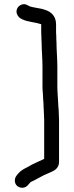

<svg xmlns="http://www.w3.org/2000/svg" viewBox="-20 -712 348 904"><path d="M180 -400V-306C180 -285 183 -266 183 -248C184 -240 184 -231 185 -222C185 -213 185 -205 186 -196C186 -180 188 -165 188 -149V36C162 49 135 59 111 74C93 83 77 91 65 106L57 116C52 123 49 132 50 142C53 172 92 183 112 159L120 150C121 148 123 146 125 145C154 132 178 115 209 103L231 93C249 83 258 69 258 50V-149C258 -166 256 -181 256 -198C255 -207 254 -216 254 -226C253 -254 250 -277 250 -306V-400C250 -437 246 -475 246 -512C245 -523 245 -533 245 -543C244 -552 244 -559 244 -566V-597C244 -636 221 -657 191 -666C170 -674 139 -675 118 -683L109 -688C90 -699 69 -687 62 -674C51 -655 63 -634 76 -626L85 -621C109 -609 143 -608 170 -599C171 -599 172 -599 174 -598V-566C174 -559 174 -550 175 -539C175 -530 175 -520 176 -511C176 -475 180 -436 180 -400Z"/></svg>

Font: Electronic
Style: Bd
Weight: 700
Version: Version 1.011